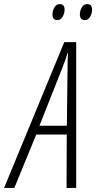

<svg xmlns="http://www.w3.org/2000/svg" viewBox="-87 -924 473 944"><path d="M-66.9 0 229 -716.8H287.6V0H240.2L241.2 -262.7H91.3L-16.6 0ZM106.9 -305.7H241.7L245.1 -585Q245.1 -607.4 245.6 -627.2Q246.1 -647 247.6 -662.6H245.1Q240.7 -647.5 233.9 -628.4Q227.1 -609.4 217.3 -584.5ZM330.1 -825.2Q305.7 -825.2 305.7 -853Q305.7 -871.1 315.2 -887.5Q324.7 -903.8 342.3 -903.8Q365.7 -903.8 365.7 -876.5Q365.7 -857.9 356.2 -841.6Q346.7 -825.2 330.1 -825.2ZM195.3 -825.2Q170.9 -825.2 170.9 -853Q170.9 -871.1 180.4 -887.5Q189.9 -903.8 207 -903.8Q230.5 -903.8 230.5 -876.5Q230.5 -857.9 220.9 -841.6Q211.4 -825.2 195.3 -825.2Z"/></svg>

Font: Open Sans Condensed Light
Style: Italic
Weight: 300
Width: 3
Italic angle: -12°
Designer: Monotype Design Team
Foundry: Monotype Imaging Inc.
Version: Version 3.000; ttfautohint (v1.8.4)